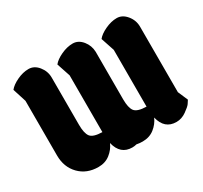

<svg xmlns="http://www.w3.org/2000/svg" viewBox="-116 -694 906 855"><g transform="rotate(-30 337.5 -267.0)"><path d="M32 -418 10 -487Q24 -505 54.5 -519.5Q85 -534 114 -534Q143 -534 164 -508Q185 -482 185 -449V-206Q185 -163 198.5 -145Q212 -127 259 -126V-418L236 -487Q250 -505 281 -519.5Q312 -534 341 -534Q370 -534 391 -508Q411 -483 412 -451Q412 -451 412 -451Q412 -451 412 -450Q412 -450 412 -450Q412 -450 412 -450Q412 -450 412 -450V-206Q412 -163 425.5 -145Q439 -127 486 -126V-418L463 -487Q477 -505 508 -519.5Q539 -534 567.5 -534Q596 -534 617.5 -508Q639 -482 639 -449V-112L661 -61Q657 -54 650 -44Q643 -34 619 -17Q595 0 568 0Q507 0 491 -67Q479 -39 454 -19.5Q429 0 394 0Q378 0 363 -3Q352 0 341 0Q280 0 264 -67Q252 -39 227 -19.5Q202 0 167 0Q107 0 69.5 -38.5Q32 -77 32 -137Z"/></g></svg>

Font: Chela One Cyrilic
Style: Regular
Weight: 400
Designer: Miguel Hernandez
Foundry: LatinoType
Version: Version 1.001